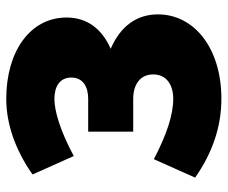

<svg xmlns="http://www.w3.org/2000/svg" viewBox="-77 -641 728 614"><g transform="rotate(-90 287.0 -334.0)"><path d="M278 10C440 10 548 -77 548 -193C548 -261 510 -313 438 -344C502 -372 538 -420 538 -485C538 -602 429 -678 278 -678C199 -678 116 -650 36 -594L95 -462C175 -505 238 -524 278 -524C317 -524 346 -507 346 -470C346 -433 317 -416 278 -416H173V-272H278C322 -272 356 -251 356 -208C356 -165 322 -144 278 -144C227 -144 163 -165 85 -206L26 -74C106 -18 190 10 278 10Z"/></g></svg>

Font: Gantari Black
Style: Regular
Weight: 900
Designer: Anugrah Pasau
Foundry: Lafontype
Version: Version 1.000